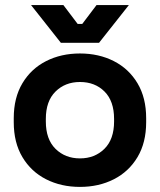

<svg xmlns="http://www.w3.org/2000/svg" viewBox="-20 -720 628 754"><path d="M34 -240V-256Q34 -336 68 -393Q102 -450 161 -480Q220 -510 294 -510Q368 -510 427 -480Q486 -450 520 -393Q554 -336 554 -256V-240Q554 -160 520 -103Q486 -46 427 -16Q368 14 294 14Q220 14 161 -16Q102 -46 68 -103Q34 -160 34 -240ZM428 -243V-253Q428 -323 390.5 -360.5Q353 -398 294 -398Q236 -398 198 -360.5Q160 -323 160 -253V-243Q160 -173 198 -135.5Q236 -98 294 -98Q352 -98 390 -135.5Q428 -173 428 -243ZM219 -552 102 -700H229L285 -626H303L359 -700H486L369 -552Z"/></svg>

Font: Space Grotesk Frontify
Style: Bold
Weight: 700
Designer: Florian Karsten
Version: Version 2.000